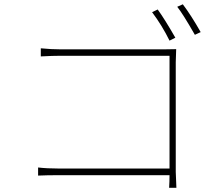

<svg xmlns="http://www.w3.org/2000/svg" viewBox="-20 -860 1040 903"><path d="M804.7 -682.6 777.3 -668.9Q742.2 -740.2 695.3 -802.7L721.7 -815.4Q754.9 -769.5 804.7 -682.6ZM806.6 -567.4V-51.8L809.6 23.4H775.4Q777.3 -5.9 777.3 -36.1H256.8Q202.1 -36.1 159.2 -34.2V-72.3Q201.2 -67.4 255.9 -67.4H777.3V-597.7H267.6Q227.5 -597.7 171.9 -594.7V-632.8Q220.7 -627.9 266.6 -627.9H748Q785.2 -627.9 808.6 -628.9Q806.6 -585.9 806.6 -567.4ZM813.5 -828.1 839.8 -839.8Q878.9 -788.1 923.8 -709L896.5 -696.3Q838.9 -796.9 813.5 -828.1Z"/></svg>

Font: GenEi Gothic M ExtraLight
Style: Regular
Weight: 200
Designer: o_tamon (Modified); [Source Han Sans]
Ryoko NISHIZUKA  (kana & ideographs); Paul D. Hunt (Latin, Greek & Cyrillic); Wenl
Version: Version 1.1a;Original Version 1.004